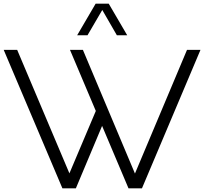

<svg xmlns="http://www.w3.org/2000/svg" viewBox="-30 -1020 1106 1040"><path d="M524 -966 444 -829H388L488 -1000H559L659 -829H603ZM983 -750H1056L739 0H666L523 -338L381 0H308L-10 -750H63L346 -81L489 -419L349 -750H419L701 -80Z"/></svg>

Font: Orkney Light
Style: Regular
Weight: 300
Designer: Samuel Oakes and Alfredo Marco Pradil
Foundry: Alfredo Marco Pradil
Version: 1.0; ttfautohint (v1.5)